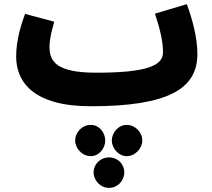

<svg xmlns="http://www.w3.org/2000/svg" viewBox="-20 -492 1023 927"><path d="M418 21C796 21 933 -65 933 -231C933 -311 908 -402 882 -472L728 -426C750 -360 767 -297 767 -239C767 -174 685 -141 444 -141C255 -141 219 -194 219 -265C219 -306 231 -349 242 -387L101 -425C82 -374 58 -298 58 -219C58 -96 142 21 418 21ZM591 262C633 262 667 224 667 187C667 146 633 111 591 111C553 111 520 146 520 187C520 224 553 262 591 262ZM418 262C458 262 488 224 488 187C488 146 458 111 418 111C377 111 343 146 343 187C343 224 377 262 418 262ZM506 415C549 415 580 380 580 340C580 300 549 268 506 268C465 268 432 300 432 340C432 380 465 415 506 415Z"/></svg>

Font: Noto Sans Arabic ExtCond Blk
Style: Regular
Weight: 900
Width: 2
Designer: Monotype Design Team, Nadine Chahine, Nizar Qandah and Khaled Hosny
Foundry: Monotype Imaging Inc.
Version: Version 2.012